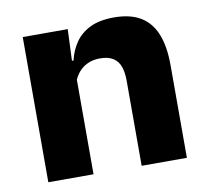

<svg xmlns="http://www.w3.org/2000/svg" viewBox="-63 -571 691 640"><g transform="rotate(-10 283.0 -251.5)"><path d="M519.9 0H366.8V-288.8Q366.8 -315.9 359.9 -335.6Q352.9 -355.4 336.4 -366Q319.9 -376.7 291.5 -376.7Q267.9 -376.7 249.9 -368.2Q231.9 -359.8 219.8 -345.6Q207.7 -331.4 201.4 -313.5L177.8 -385H204Q211.8 -418.5 230.1 -445.1Q248.4 -471.7 280.3 -487.4Q312.3 -503.1 361.4 -503.1Q416.4 -503.1 451.4 -481.9Q486.4 -460.7 503.1 -418.7Q519.9 -376.6 519.9 -313.3ZM203.9 0H50.9V-491.4H203.2L198.1 -368.6L203.9 -354.2Z"/></g></svg>

Font: Anek Devanagari Medium
Style: Regular
Weight: 500
Designer: Kailash Malviya (Devanagari) & Yesha Goshar (Latin)
Foundry: Ek Type
Version: Version 1.003